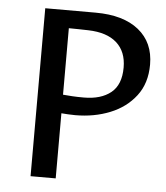

<svg xmlns="http://www.w3.org/2000/svg" viewBox="-47 -655 602 697"><g transform="rotate(5 253.5 -306.0)"><path d="M90 0V-612H273.3Q374.9 -612 430.9 -566.8Q486.9 -521.6 486.9 -441.3Q486.9 -373 451.6 -327.1Q416.3 -281.1 358.7 -258Q301.1 -234.8 232.3 -234.8Q218.1 -234.8 205.7 -235.6Q193.3 -236.3 181.6 -237.3V0ZM181.6 -305Q197.7 -303.5 215.4 -302.4Q233.2 -301.3 257.7 -301.3Q319.8 -301.3 356 -330.3Q392.2 -359.4 392.2 -422.3Q392.2 -480.2 356.4 -512.2Q320.6 -544.2 252.5 -546Q234.9 -546.6 217.3 -546.8Q199.8 -547.1 181.6 -547.3Z"/></g></svg>

Font: Ancizar Sans Thin
Style: Regular
Weight: 100
Designer: Cesar Puertas, Viviana Monsalve, Julian Moncada, Julian Prieto, Jose Castro, Mariel Hernandez, Felipe Aragon, Sara Alarc
Version: Version 8.100